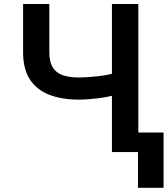

<svg xmlns="http://www.w3.org/2000/svg" viewBox="-20 -747 823 943"><path d="M93.4 -727.3H222.3V-490.1Q222.3 -443.9 238.5 -416.9Q254.6 -389.9 286.6 -378.2Q318.5 -366.5 366.1 -366.5Q387.4 -366.5 412.1 -368.1Q436.8 -369.7 462 -372.7Q487.2 -375.7 510.3 -380.1Q533.4 -384.6 551.5 -389.9V-282.7Q533.4 -277 511 -272.4Q488.6 -267.8 463.8 -264.6Q438.9 -261.4 414.1 -259.6Q389.2 -257.8 366.1 -257.8Q282.7 -257.8 221.4 -281.8Q160.2 -305.8 126.8 -356.9Q93.4 -408 93.4 -490.1ZM529.8 -727.3H659.4V0H529.8ZM783.4 -95.9V175.4H657.7V-95.9Z"/></svg>

Font: InterMG SemiBold
Style: Regular
Weight: 600
Designer: Rasmus Andersson
Foundry: rsms
Version: Version 3.019;December 26, 2023;FontCreator 15.0.0.2955 64-b